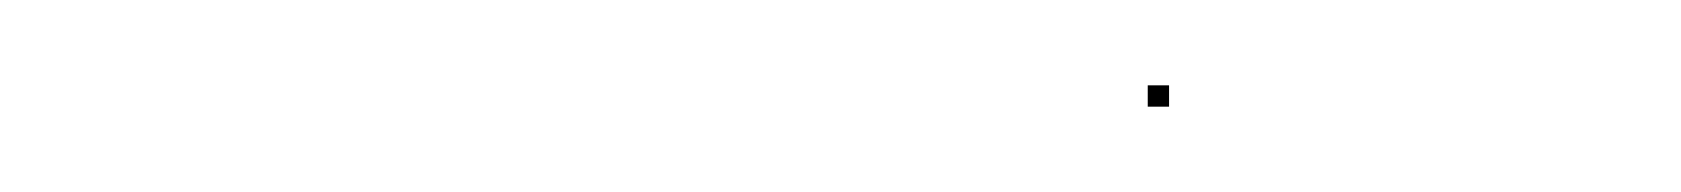

<svg xmlns="http://www.w3.org/2000/svg" viewBox="-20 -525 394 45"><path d="M249 -500V-505H254V-500Z"/></svg>

Font: FRB American Cursive Just Beginnings
Style: Italic
Weight: 400
Italic angle: -25°
Version: Version 2.0;Modular Font Editor K font №1